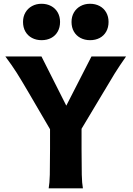

<svg xmlns="http://www.w3.org/2000/svg" viewBox="-20 -1018 720 1038"><path d="M8.8 -712.9H204.1L338.4 -446.8L474.6 -712.9H661.6Q624 -659.2 599.6 -619.9Q575.2 -580.6 545.9 -530.3L539.6 -520L420.9 -321.8V-212.4Q420.9 -121.1 422.1 -73.7Q423.3 -26.4 428.2 0H243.2Q248 -26.4 249.3 -73.7Q250.5 -121.1 250.5 -212.4V-319.3L133.3 -520Q96.2 -583.5 70.8 -623.8Q45.4 -664.1 8.8 -712.9ZM466.8 -997.6Q495.6 -997.6 518.6 -985.4Q541.5 -973.1 554.2 -950.7Q566.9 -928.2 566.9 -899.4Q566.9 -869.6 554.2 -847.2Q541.5 -824.7 518.8 -812.7Q496.1 -800.8 466.8 -800.8Q438 -800.8 415 -813Q392.1 -825.2 379.4 -847.4Q366.7 -869.6 366.7 -899.4Q366.7 -928.2 379.6 -950.4Q392.6 -972.7 415.3 -985.1Q438 -997.6 466.8 -997.6ZM204.6 -997.6Q233.4 -997.6 256.3 -985.4Q279.3 -973.1 292 -950.7Q304.7 -928.2 304.7 -899.4Q304.7 -869.6 292 -847.2Q279.3 -824.7 256.6 -812.7Q233.9 -800.8 204.6 -800.8Q175.8 -800.8 152.8 -813Q129.9 -825.2 117.2 -847.4Q104.5 -869.6 104.5 -899.4Q104.5 -928.2 117.4 -950.4Q130.4 -972.7 153.1 -985.1Q175.8 -997.6 204.6 -997.6Z"/></svg>

Font: Lesson One Extra
Style: Regular
Weight: 800
Designer: But Ko, Victor Gaultney, Annie Olsen, Julie Remington, Don Collingsworth, Eric Hays, Becca Hirsbrunner
Version: Version 1.100